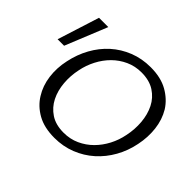

<svg xmlns="http://www.w3.org/2000/svg" viewBox="-158 -935 1170 1170"><g transform="rotate(45 427.0 -350.0)"><path d="M428 10Q340 10 280.5 -23.5Q221 -57 188 -111Q154 -165 145 -233.5Q136 -302 152 -374Q167 -446 201 -507.5Q235 -569 285 -614Q335 -659 399.5 -684.5Q464 -710 539 -710Q627 -710 687 -676Q747 -642 781 -588Q814 -533 822 -464.5Q830 -396 815 -325Q801 -254 766.5 -192.5Q732 -131 681.5 -86Q631 -41 566.5 -15.5Q502 10 428 10ZM445 -52Q501 -52 548 -73.5Q595 -95 631 -131Q667 -167 691.5 -214Q716 -261 726 -313Q739 -373 734 -433Q729 -493 705 -541Q681 -589 635.5 -618.5Q590 -648 522 -648Q467 -648 420 -626.5Q373 -605 337 -569Q301 -533 276.5 -485.5Q252 -438 242 -387Q229 -327 234 -267.5Q239 -208 263 -160Q287 -112 332 -82Q377 -52 445 -52ZM73 -429H17L103 -700H183Z"/></g></svg>

Font: Isabella Sans
Style: Italic
Weight: 400
Italic angle: -12°
Designer: Christian Thalmann (Catharsis Fonts), Cristiano Sobral
Foundry: The Isabella Sans Project Authors
Version: Version 2.026; ttfautohint (v1.8.4.7-5d5b-dirty)